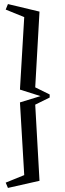

<svg xmlns="http://www.w3.org/2000/svg" viewBox="-20 -731 318 943"><path d="M19 192 8 166 99 129 78 -228 179 -259 78 -291 99 -647 8 -684 19 -711 174 -674 153 -302 224 -267V-252L153 -217L174 157Z"/></svg>

Font: Manuale
Style: Regular
Weight: 400
Designer: Eduardo Tunni / Pablo Cosgaya
Foundry: Eduardo Tunni / Pablo Cosgaya
Version: Version 1.002